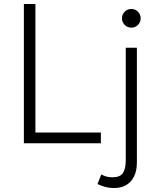

<svg xmlns="http://www.w3.org/2000/svg" viewBox="-20 -720 793 965"><path d="M100 0V-700H158V-54H487V0ZM554 225Q528 225 506.5 218.8Q485 212.5 470 205L489 157Q501 163 513.5 167Q526 171 546 171Q583.5 171 597.8 149.5Q612 128 612 87V-480H668V97Q668 137.5 654.2 166Q640.5 194.5 615 209.8Q589.5 225 554 225ZM640 -581Q620.5 -581 606.8 -594.8Q593 -608.5 593 -628Q593 -647.5 606.8 -661.2Q620.5 -675 640 -675Q659.5 -675 673.2 -661.2Q687 -647.5 687 -628Q687 -608.5 673.2 -594.8Q659.5 -581 640 -581Z"/></svg>

Font: Geologica Roman Thin
Style: Regular
Weight: 250
Designer: Sindre Bremnes, Frode Helland
Foundry: Monokrom Skriftforlag AS
Version: Version 1.010;gftools[0.9.28]